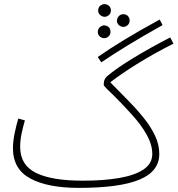

<svg xmlns="http://www.w3.org/2000/svg" viewBox="-20 -892 863 933"><path d="M363 21Q212 21 127.5 -24.5Q43 -70 43 -171Q43 -205 51 -244Q59 -283 69 -316L101 -307Q93 -280 85.5 -246Q78 -212 78 -178Q78 -90 154.5 -52Q231 -14 383 -14Q483 -14 559 -27Q635 -40 677.5 -68.5Q720 -97 720 -144Q720 -189 692.5 -238Q665 -287 620 -336Q570 -391 540.5 -420Q511 -449 497.5 -462Q484 -475 484 -481Q484 -496 488.5 -505.5Q493 -515 501 -522Q547 -561 628.5 -610.5Q710 -660 807 -710L823 -680Q726 -631 645 -580.5Q564 -530 516 -492Q559 -448 601.5 -405Q644 -362 678.5 -319Q713 -276 733.5 -232.5Q754 -189 754 -144Q754 -59 657.5 -19Q561 21 363 21ZM472 -589 455 -615Q511 -654 583 -698Q655 -742 756 -797L770 -770Q670 -714 599 -670.5Q528 -627 472 -589ZM504 -815Q493 -808 480.5 -811.5Q468 -815 461 -826Q455 -836 458 -849Q461 -862 473 -868Q483 -874 495.5 -871Q508 -868 515 -857Q521 -846 518 -833.5Q515 -821 504 -815ZM502 -711Q491 -704 478.5 -707.5Q466 -711 459 -722Q453 -733 456.5 -745.5Q460 -758 471 -764Q482 -771 494.5 -767.5Q507 -764 513 -754Q519 -742 516 -729.5Q513 -717 502 -711ZM595 -766Q584 -759 571.5 -762.5Q559 -766 552 -777Q546 -787 549.5 -799.5Q553 -812 564 -819Q575 -825 587.5 -822Q600 -819 606 -808Q612 -797 609 -784.5Q606 -772 595 -766Z"/></svg>

Font: Noto Sans Arabic SemCond ExtLt
Style: Regular
Weight: 200
Width: 4
Designer: Monotype Design Team, Nadine Chahine, Nizar Qandah and Khaled Hosny
Foundry: Monotype Imaging Inc.
Version: Version 2.012; ttfautohint (v1.8.4.7-5d5b)